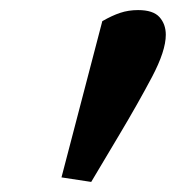

<svg xmlns="http://www.w3.org/2000/svg" viewBox="-20 -749 349 381"><path d="M102 -397 183 -707Q202 -718 218.5 -723.5Q235 -729 254 -729Q284 -729 296.5 -715Q309 -701 309 -680Q309 -648 281.5 -596Q254 -544 217 -482L161 -388Z"/></svg>

Font: Source Serif Pro
Style: Bold Italic
Weight: 700
Italic angle: -12°
Designer: Frank Grießhammer
Foundry: Adobe Systems Incorporated
Version: Version 3.001;hotconv 1.0.111;makeotfexe 2.5.65597